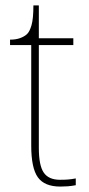

<svg xmlns="http://www.w3.org/2000/svg" viewBox="-20 -677 326 707"><path d="M202 10Q144 10 119.5 -24Q95 -58 95 -141V-511H17V-531Q38 -531 53.5 -536.5Q69 -542 79 -551Q89 -560 96 -584Q103 -608 103 -657H123V-536H250V-511H123V-132Q123 -68 141 -41.5Q159 -15 201 -15Q218 -15 230.5 -16Q243 -17 259 -20V5Q243 8 229.5 9Q216 10 202 10Z"/></svg>

Font: Noto Serif Tibetan Thin
Style: Regular
Weight: 250
Version: Version 2.103